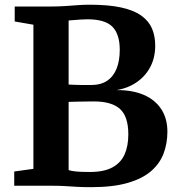

<svg xmlns="http://www.w3.org/2000/svg" viewBox="-20 -770 738 796"><path d="M118.5 -70V-667.5L41 -681V-743H190.5Q221.5 -743 248.5 -744.8Q275.5 -746.5 300.5 -748.5Q325.5 -750.5 351 -750.5Q430.5 -750.5 483.2 -738.8Q536 -727 566.8 -704.5Q597.5 -682 610.5 -651Q623.5 -620 623.5 -581Q623.5 -531 603 -492.2Q582.5 -453.5 546.2 -428.8Q510 -404 463 -396.5Q528 -397 575.2 -377Q622.5 -357 648.2 -318Q674 -279 674 -224Q674 -177 658.8 -135.2Q643.5 -93.5 607.8 -61.8Q572 -30 510.5 -12Q449 6 357 6Q323 6 298.5 4.5Q274 3 249.5 1.5Q225 0 191 0H39V-59ZM264.5 -419.5Q272.5 -419 284.5 -418.5Q296.5 -418 309.5 -417.8Q322.5 -417.5 335 -417.5Q347.5 -417.5 356.5 -417.5Q398 -417.5 424.2 -435.2Q450.5 -453 463.5 -485.8Q476.5 -518.5 476.5 -563.5Q476.5 -628 446.2 -659Q416 -690 342.5 -690Q330.5 -690 315 -689Q299.5 -688 285.8 -686.8Q272 -685.5 264.5 -685ZM264.5 -65Q273.5 -61.5 288.8 -59.8Q304 -58 321 -57.5Q338 -57 352.5 -57Q411 -57 446 -76Q481 -95 496.5 -129.8Q512 -164.5 512 -213Q512 -287 477.5 -318.2Q443 -349.5 369 -349.5Q357.5 -349.5 342.8 -349.2Q328 -349 313 -348.8Q298 -348.5 285.2 -348.2Q272.5 -348 264.5 -347.5Z"/></svg>

Font: Merriweather 20pt
Style: Bold
Weight: 700
Version: Version 2.100